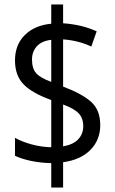

<svg xmlns="http://www.w3.org/2000/svg" viewBox="-20 -780 512 858"><path d="M209 -51Q161 -52 118.5 -61Q76 -70 47 -84V-164Q77 -147 120.5 -135Q164 -123 209 -122V-333Q123 -364 85 -403.5Q47 -443 47 -510Q47 -580 91 -623.5Q135 -667 209 -674V-760H262V-676Q305 -673 342 -664Q379 -655 412 -640L388 -572Q331 -599 262 -604V-393Q345 -362 386.5 -325.5Q428 -289 428 -221Q428 -155 384.5 -110.5Q341 -66 262 -55V58H209ZM209 -602Q166 -597 144.5 -573Q123 -549 123 -514Q123 -474 141.5 -453Q160 -432 209 -414ZM262 -126Q308 -134 330 -158Q352 -182 352 -216Q352 -252 331.5 -273.5Q311 -295 262 -313Z"/></svg>

Font: Noto Sans Ethiopic Cond
Style: Regular
Weight: 400
Width: 3
Designer: Monotype Design Team
Foundry: Monotype Imaging Inc.
Version: Version 2.102; ttfautohint (v1.8.4.7-5d5b)